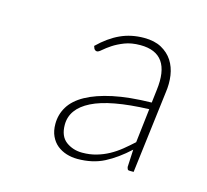

<svg xmlns="http://www.w3.org/2000/svg" viewBox="-57 -774 455 422"><g transform="rotate(15 170.5 -562.5)"><path d="M275 -561Q187 -558 145.8 -537.2Q104.5 -516.5 104.5 -480Q104.5 -454 120.2 -442.2Q136 -430.5 157 -430.5Q174.5 -430.5 189.2 -434.8Q204 -439 217.2 -446.2Q230.5 -453.5 242.5 -463.2Q254.5 -473 266 -483.5ZM122 -664Q145.5 -687 170 -698.2Q194.5 -709.5 224 -709.5Q247.5 -709.5 263.5 -700.8Q279.5 -692 288.8 -677.8Q298 -663.5 300.8 -644.8Q303.5 -626 300.5 -606L277.5 -419H269Q265 -419 264 -420.5Q263 -422 262 -426L264 -466Q237.5 -441.5 211.2 -428Q185 -414.5 150.5 -414.5Q137.5 -414.5 125.5 -418.2Q113.5 -422 104.2 -429.5Q95 -437 89.5 -448.8Q84 -460.5 84 -476.5Q84 -498 95 -516Q106 -534 129.5 -547Q153 -560 189.2 -567.8Q225.5 -575.5 276.5 -576.5L280 -606Q291 -692 220 -692Q199.5 -692 184.2 -686Q169 -680 158.5 -673Q148 -666 141.2 -660Q134.5 -654 131 -654Q128.5 -654 127 -655.2Q125.5 -656.5 124.5 -657.5Z"/></g></svg>

Font: Lato ExtraLight
Style: Italic
Weight: 275
Italic angle: -7°
Designer: Lukasz Dziedzic with Adam Twardoch and Botio Nikoltchev
Foundry: tyPoland Lukasz Dziedzic
Version: Version 2.015; 2015-08-06; http://www.latofonts.com/